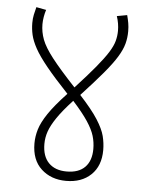

<svg xmlns="http://www.w3.org/2000/svg" viewBox="-48 -672 550 714"><g transform="rotate(5 226.5 -315.0)"><path d="M353 -124Q353 -65 318 -31.5Q283 2 225 2Q169 2 132.5 -31.5Q96 -65 96 -127Q96 -153 104 -179.5Q112 -206 134.5 -239.5Q157 -273 202 -321Q151 -375 120 -413Q89 -451 74 -478.5Q59 -506 54 -528Q49 -550 49 -572Q49 -589 52 -603Q55 -617 59 -632L96 -625Q92 -613 89.5 -598.5Q87 -584 87 -571Q87 -542 97.5 -514Q108 -486 138 -447.5Q168 -409 226 -347Q272 -397 300.5 -431.5Q329 -466 344 -490Q359 -514 364 -533Q369 -552 369 -571Q369 -598 360 -625L398 -632Q402 -617 404.5 -603Q407 -589 407 -572Q407 -548 401 -525.5Q395 -503 378.5 -476Q362 -449 331 -412Q300 -375 250 -321Q296 -271 318 -236.5Q340 -202 346.5 -176Q353 -150 353 -124ZM133 -128Q133 -82 157 -57.5Q181 -33 224 -33Q269 -33 292.5 -57Q316 -81 316 -125Q316 -150 309 -173.5Q302 -197 282.5 -226.5Q263 -256 226 -297Q189 -257 169 -227.5Q149 -198 141 -175Q133 -152 133 -128Z"/></g></svg>

Font: Noto Sans Condensed ExtraLight
Style: Italic
Weight: 200
Width: 3
Italic angle: -12°
Designer: Monotype Design Team
Foundry: Monotype Imaging Inc.
Version: Version 2.013; ttfautohint (v1.8.4.7-5d5b)